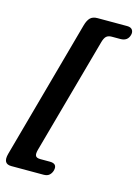

<svg xmlns="http://www.w3.org/2000/svg" viewBox="-133 -805 722 1004"><g transform="rotate(15 227.5 -303.0)"><path d="M317.5 -617.5 143.5 11Q137 35 142.8 44.8Q148.5 54.5 168.5 54.5H220Q262 54.5 252.5 93Q248 109 237 119Q226 129 206 129H31Q-16.5 129 -1 71.5L206 -679Q214 -708 227.5 -721.5Q241 -735 266.5 -735H427Q447 -735 455 -723.8Q463 -712.5 459 -696.5Q450 -660.5 410 -660.5H364Q344.5 -660.5 334.2 -651Q324 -641.5 317.5 -617.5Z"/></g></svg>

Font: Fraunces 144pt S100
Style: Bold Italic
Weight: 700
Italic angle: -16°
Version: Version 1.000; ttfautohint (v1.8.3)